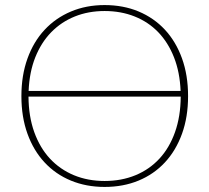

<svg xmlns="http://www.w3.org/2000/svg" viewBox="-20 -731 827 758"><path d="M92.5 -349.5Q93 -271.5 115.2 -209.5Q137.5 -147.5 177.2 -104.8Q217 -62 272 -39.2Q327 -16.5 393 -16.5Q459.5 -16.5 514.8 -39.2Q570 -62 609.5 -104.8Q649 -147.5 671 -209.5Q693 -271.5 693.5 -349.5ZM693 -372Q690 -446 667 -504.5Q644 -563 604.8 -603.8Q565.5 -644.5 511.5 -666Q457.5 -687.5 393 -687.5Q329 -687.5 275.5 -666Q222 -644.5 182.2 -603.8Q142.5 -563 119.2 -504.5Q96 -446 93 -372ZM393 -711Q466.5 -711 527 -685.8Q587.5 -660.5 631 -613.8Q674.5 -567 698.5 -500.5Q722.5 -434 722.5 -351.5Q722.5 -269 698.5 -202.8Q674.5 -136.5 631 -89.8Q587.5 -43 527 -18Q466.5 7 393 7Q320.5 7 260 -18Q199.5 -43 156 -89.8Q112.5 -136.5 88.5 -202.8Q64.5 -269 64.5 -351.5Q64.5 -433.5 88.5 -500Q112.5 -566.5 156 -613.2Q199.5 -660 260 -685.5Q320.5 -711 393 -711Z"/></svg>

Font: Lato 2
Style: Regular
Weight: 200
Designer: Lukasz Dziedzic with Adam Twardoch and Botio Nikoltchev
Foundry: tyPoland Lukasz Dziedzic
Version: Version 2.015; 2015-08-06; http://www.latofonts.com/